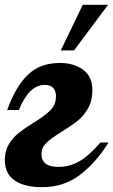

<svg xmlns="http://www.w3.org/2000/svg" viewBox="-41 -770 470 796"><path d="M-21 -107Q-21 -144 -4.5 -171.5Q12 -199 35 -217.5Q58 -236 96 -260Q144 -289 167.5 -312.5Q191 -336 191 -371Q191 -393 179.5 -405.5Q168 -418 145 -418Q112 -418 86 -393Q60 -368 37 -314H-11Q22 -408 73 -458.5Q124 -509 207 -509Q265 -509 303.5 -481Q342 -453 342 -396Q342 -353 324 -321Q306 -289 280 -268.5Q254 -248 215 -224Q171 -197 151 -177.5Q131 -158 131 -131Q131 -78 202 -78Q247 -78 287.5 -101Q328 -124 375 -179H409Q355 -93 288.5 -43.5Q222 6 134 6Q60 6 19.5 -22Q-21 -50 -21 -107ZM302 -750H407L266 -561H211Z"/></svg>

Font: Lobster
Style: Regular
Weight: 400
Designer: Impallari Type
Foundry: Impallari Type
Version: Version 2.100